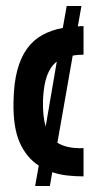

<svg xmlns="http://www.w3.org/2000/svg" viewBox="-20 -577 325 639"><path d="M202 -557H251L239 -489Q244 -490 248.5 -490Q253 -490 258 -490V-395Q238 -395 222 -392L171 -102Q202 -82 258 -84V10Q230 10 203.5 7Q177 4 154 -4L146 42H97L109 -26Q68 -52 45.5 -103Q23 -154 25 -239Q26 -300 37.5 -343Q49 -386 70 -415Q91 -444 121 -460.5Q151 -477 189 -484ZM123 -242Q122 -189 132 -156L169 -372Q148 -356 136.5 -325Q125 -294 123 -242Z"/></svg>

Font: Osterbar
Style: Regular
Weight: 500
Width: 3
Designer: Peter Wiegel, Basierend auf Erbar schmal-halbfette Grotesk v. Jacob Erbar
Foundry: Peter Wiegel
Version: Version 1.0